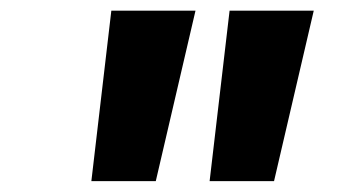

<svg xmlns="http://www.w3.org/2000/svg" viewBox="-20 -713 626 352"><path d="M147.5 -380.9 184.1 -693.4H338.4L265.6 -380.9ZM364.3 -380.9 400.9 -693.4H555.2L482.4 -380.9Z"/></svg>

Font: Cascadia Mono
Style: Bold Italic
Weight: 700
Italic angle: -10°
Monospace: yes
Designer: Aaron Bell
Foundry: Saja Typeworks
Version: Version 2404.023; ttfautohint (v1.8.4)